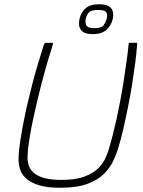

<svg xmlns="http://www.w3.org/2000/svg" viewBox="-20 -875 673 906"><path d="M264 11Q201 11 162 -1.5Q123 -14 102 -34Q81 -54 74 -78.5Q67 -103 67.5 -126Q68 -149 70 -167Q75 -211 84.5 -263.5Q94 -316 106 -370Q118 -421 131 -472.5Q144 -524 159 -573Q174 -622 187 -664Q188 -666 190 -669.5Q192 -673 193 -673Q202 -673 209.5 -673Q217 -673 226 -673Q229 -673 229.5 -672Q230 -671 230 -667Q217 -627 203.5 -580.5Q190 -534 177 -485Q156 -403 138 -320.5Q120 -238 112 -169Q111 -156 110 -138Q109 -120 114 -100Q119 -80 135 -63.5Q151 -47 183.5 -36.5Q216 -26 270 -26Q337 -26 379 -42Q421 -58 444 -81.5Q467 -105 477.5 -129Q488 -153 493 -169Q513 -236 530.5 -316Q548 -396 561 -476Q569 -529 576 -577Q583 -625 587 -667Q587 -671 588.5 -672Q590 -673 592 -673Q601 -673 608.5 -673Q616 -673 625 -673Q627 -673 627.5 -669.5Q628 -666 627 -664Q624 -622 617.5 -573.5Q611 -525 603 -474.5Q595 -424 585 -375Q574 -319 561.5 -265Q549 -211 535 -167Q528 -145 514 -115Q500 -85 472 -56Q444 -27 394 -8Q344 11 264 11ZM512 -785Q504 -753 481.5 -733.5Q459 -714 418 -714Q376 -714 362 -733.5Q348 -753 355 -785Q362 -817 384 -836Q406 -855 448 -855Q490 -855 504.5 -836Q519 -817 512 -785ZM484 -788Q488 -805 481.5 -816.5Q475 -828 444 -828Q410 -828 399.5 -816.5Q389 -805 385 -788Q381 -772 386.5 -757Q392 -742 426 -742Q460 -742 470 -757.5Q480 -773 484 -788Z"/></svg>

Font: Glory ExtraLight
Style: Italic
Weight: 250
Italic angle: -12°
Version: Version 1.011